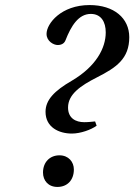

<svg xmlns="http://www.w3.org/2000/svg" viewBox="-20 -727 531 759"><path d="M160 -285C160 -223 214 -199 264 -199C298 -199 340 -214 362 -230L356 -247C344 -246 331 -244 313 -244C280 -244 249 -259 249 -302C249 -354 298 -388 363 -421C440 -460 491 -495 491 -580C491 -655 431 -707 334 -707C222 -707 164 -634 164 -593C164 -564 192 -549 208 -549C225 -549 235 -557 239 -568C261 -624 290 -672 339 -672C380 -672 398 -640 398 -599C398 -536 359 -464 264 -408C195 -368 160 -332 160 -285ZM150 -45C150 -13 171 12 207 12C246 12 272 -15 272 -57C272 -87 251 -113 215 -113C177 -113 150 -86 150 -45Z"/></svg>

Font: Heuristica
Style: Italic
Weight: 400
Italic angle: -13°
Version: Version 1.0.1